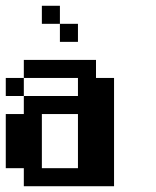

<svg xmlns="http://www.w3.org/2000/svg" viewBox="-20 -645 540 665"><path d="M187.5 -562.5V-625H125V-562.5ZM250 -500V-562.5H187.5V-500ZM375 0V-375H312.5V-437.5H62.5V-375H0V-312.5H62.5V-250H0V-62.5H62.5V0ZM250 -312.5H62.5V-375H250ZM125 -62.5V-250H250V-62.5Z"/></svg>

Font: Chicago Kare
Style: Regular
Weight: 400
Designer: Duane King
Version: Version 1.001;hotconv 1.0.109;makeotfexe 2.5.65596